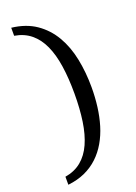

<svg xmlns="http://www.w3.org/2000/svg" viewBox="-161 -781 698 987"><g transform="rotate(-20 188.0 -287.5)"><path d="M317.9 -288.1Q317.9 -233.4 311.3 -181.9Q304.7 -130.4 290.8 -84.5Q276.9 -38.6 254.4 0.2Q231.9 39.1 200.4 68.8Q168.9 98.6 127.7 117.4Q86.4 136.2 34.2 142.1V98.1Q86.9 89.4 123.3 59.3Q159.7 29.3 181.9 -20.3Q204.1 -69.8 214.1 -137.2Q224.1 -204.6 224.1 -288.1Q224.1 -371.1 214.1 -438.5Q204.1 -505.9 181.9 -554.9Q159.7 -604 123.3 -634Q86.9 -664.1 34.2 -672.9V-716.8Q112.3 -708 166.5 -670.7Q220.7 -633.3 254.4 -575.4Q288.1 -517.6 303 -443.6Q317.9 -369.6 317.9 -288.1Z"/></g></svg>

Font: BabelStone Ogham Bound
Style: Italic
Weight: 400
Italic angle: -30°
Designer: Andrew West
Foundry: BabelStone
Version: Version 2.02 March 14, 2022